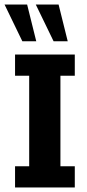

<svg xmlns="http://www.w3.org/2000/svg" viewBox="-32 -822 382 842"><path d="M34 0V-93H96V-490H34V-583H296V-490H233V-93H296V0ZM203 -641 125 -802H225L265 -641ZM66 -641 -12 -802H87L127 -641Z"/></svg>

Font: Rokkitt
Style: Bold
Weight: 700
Designer: Vernon Adams
Foundry: Vernon Adams
Version: Version 3.103